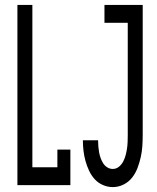

<svg xmlns="http://www.w3.org/2000/svg" viewBox="-20 -755 640 783"><path d="M51 0V-735H112V-73H214V-145H267V0ZM440 8Q419 8 399.5 -0.5Q380 -9 366 -24.5Q352 -40 343 -59.5Q334 -79 328.5 -99Q323 -119 320.5 -140Q318 -161 318 -182V-183H380Q380 -170 381 -158Q382 -146 384 -134.5Q386 -123 390 -111.5Q394 -100 400.5 -89.5Q407 -79 417.5 -72.5Q428 -66 440 -66Q454 -66 465 -75Q476 -84 482.5 -96.5Q489 -109 492.5 -122.5Q496 -136 498 -149.5Q500 -163 500.5 -177Q501 -191 501 -205V-662H406V-735H562V-205Q562 -182 560.5 -159Q559 -136 554 -114Q549 -92 541 -70.5Q533 -49 519 -31Q505 -13 484 -2.5Q463 8 440 8Z"/></svg>

Font: Nova
Style: Regular
Weight: 400
Monospace: yes
Designer: Belleve Invis
Foundry: Belleve Invis
Version: Version 24.1.4; ttfautohint (v1.8.4)